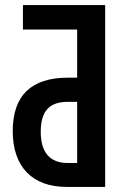

<svg xmlns="http://www.w3.org/2000/svg" viewBox="-20 -734 499 754"><path d="M241 0H393V-714H70V-618H283V-429H247C104 -429 30 -360 30 -219C30 -79 107 0 241 0ZM245 -94C176 -94 140 -136 140 -216C140 -297 173 -334 246 -334H283V-94Z"/></svg>

Font: Noto Sans Display Condensed Medium
Style: Regular
Weight: 500
Width: 3
Designer: Monotype Design Team
Foundry: Monotype Imaging Inc.
Version: Version 1.900